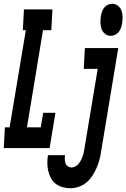

<svg xmlns="http://www.w3.org/2000/svg" viewBox="-47 -785 670 1018"><path d="M-27 0 -21 -110H4L90 -625H74L80 -735H231L225 -625H181L96 -110H169L182 -187H247L216 0ZM540 -595Q523 -595 509.5 -606Q496 -617 491 -632.5Q486 -648 485.5 -665.5Q485 -683 488 -701Q490 -712 494 -723.5Q498 -735 506 -745Q514 -755 525.5 -760Q537 -765 549 -765Q566 -765 579 -754Q592 -743 597.5 -727.5Q603 -712 603 -694.5Q603 -677 600 -659Q598 -648 594 -636.5Q590 -625 582 -615Q574 -605 562.5 -600Q551 -595 540 -595ZM327 213Q306 213 285.5 207.5Q265 202 249 190Q233 178 223.5 160.5Q214 143 209 122.5Q204 102 204 80.5Q204 59 207 38H298Q296 49 296.5 60Q297 71 300.5 81Q304 91 313 97Q322 103 333 103Q343 103 353.5 97Q364 91 371 82Q378 73 383 63Q388 53 391.5 43Q395 33 397 22Q399 11 401 1L471 -420H397L403 -530H580L489 19Q486 41 480 63Q474 85 465 105.5Q456 126 443 146.5Q430 167 412 182Q394 197 371.5 205Q349 213 327 213Z"/></svg>

Font: Iosevka Slab XBdExObl
Style: Regular
Weight: 800
Width: 7
Italic angle: -9°
Monospace: yes
Designer: Belleve Invis
Foundry: Belleve Invis
Version: Version 11.1.0; ttfautohint (v1.8.3)